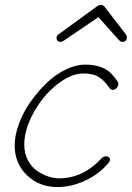

<svg xmlns="http://www.w3.org/2000/svg" viewBox="-20 -758 538 784"><path d="M226.1 -586.9Q218.8 -586.9 214.4 -592.5Q210 -598.1 210.9 -605Q212.4 -615.2 222.2 -620.1L377 -732.9Q383.3 -737.8 392.1 -737.8Q401.4 -737.8 405.8 -731.9L492.2 -620.1Q498 -613.3 498 -604Q498 -597.2 493.2 -592Q488.3 -586.9 480 -586.9Q473.1 -586.9 465.8 -594.2L381.8 -688L238.8 -590.8Q232.9 -586.9 226.1 -586.9ZM214.8 5.9Q140.6 5.9 90.3 -42.2Q40 -90.3 40 -164.1Q40 -205.1 57.1 -252Q74.2 -298.8 103.8 -341.1Q133.3 -383.3 169.4 -418.2Q205.6 -453.1 247.3 -473.6Q289.1 -494.1 327.1 -494.1Q362.8 -494.1 388.2 -485.4Q413.6 -476.6 429.4 -462.2Q445.3 -447.8 460.9 -423.8Q464.4 -420.4 462.9 -412.1Q461.4 -403.3 454.8 -397.2Q448.2 -391.1 440.9 -391.1Q432.1 -391.1 428.2 -397Q408.7 -426.8 384.8 -442.4Q360.8 -458 321.8 -458Q267.6 -458 210 -410.6Q152.3 -363.3 115.7 -295.2Q79.1 -227.1 79.1 -168Q79.1 -131.3 94.2 -103Q109.4 -74.7 132.3 -59.6Q155.3 -44.4 178 -37.1Q200.7 -29.8 220.2 -29.8Q316.9 -29.8 390.1 -106.9Q401.4 -120.1 413.1 -120.1Q419.9 -120.1 424.6 -115.7Q429.2 -111.3 429.2 -106Q429.2 -98.1 418 -86.9Q381.3 -44.9 325.7 -19.5Q270 5.9 214.8 5.9Z"/></svg>

Font: Comic Neue Light
Style: Italic
Weight: 300
Italic angle: -12°
Designer: Craig Rozynski
Foundry: Craig Rozynski
Version: Version 2.003;hotconv 1.0.109;makeotfexe 2.5.65596